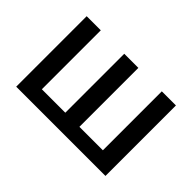

<svg xmlns="http://www.w3.org/2000/svg" viewBox="-95 -796 1048 1048"><g transform="rotate(45 429.0 -272.0)"><path d="M85 0V-544H194V-89H375V-544H484V-89H665V-544H774V0Z"/></g></svg>

Font: IBM Plex Sans JP Medm
Style: Regular
Weight: 500
Designer: Mike Abbink; Paul van der Laan; Pieter van Rosmalen; Wujin Sim; Yejin Wi; Jinhee Kim; Boomi Park; Yona Kim; Kichan Ma
Foundry: Sandoll Inc.
Version: Version 1.002